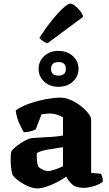

<svg xmlns="http://www.w3.org/2000/svg" viewBox="-20 -1041 606 1064"><path d="M187 3Q163 3 134.5 -9.5Q106 -22 82 -40Q58 -58 49 -73Q44 -89 41.5 -112Q39 -135 39 -156Q39 -187 43 -203Q52 -216 72 -231.5Q92 -247 112.5 -258.5Q133 -270 144 -273Q153 -276 176 -277Q199 -278 222 -280Q255 -281 284.5 -284Q314 -287 329 -290V-391Q308 -403 289.5 -407.5Q271 -412 257 -412Q248 -412 233 -410.5Q218 -409 210 -407L178 -324Q171 -320 153.5 -314.5Q136 -309 112 -308Q103 -323 87.5 -356Q72 -389 67 -429Q99 -452 146 -468Q193 -484 238.5 -492Q284 -500 314 -500Q342 -500 372 -487Q402 -474 427.5 -454Q453 -434 469 -413.5Q485 -393 485 -377V-83L540 -78Q543 -72 546.5 -61Q550 -50 550 -35Q540 -25 521 -17Q502 -9 481 -4.5Q460 0 445 0Q399 0 378 -21Q357 -42 347 -62Q325 -46 295.5 -31Q266 -16 237 -6.5Q208 3 187 3ZM246 -93Q260 -93 286 -102Q312 -111 329 -120V-225Q316 -224 302.5 -221.5Q289 -219 272 -216Q247 -213 223 -207.5Q199 -202 184 -192Q183 -175 184.5 -154Q186 -133 192 -118Q202 -107 218 -100Q234 -93 246 -93ZM304 -560Q256 -560 225 -588.5Q194 -617 194 -659Q194 -702 225 -730.5Q256 -759 304 -759Q352 -759 383.5 -730.5Q415 -702 415 -659Q415 -617 383.5 -588.5Q352 -560 304 -560ZM304 -622Q345 -622 345 -659Q345 -697 304 -697Q263 -697 263 -659Q263 -622 304 -622ZM243 -801Q228 -805 216 -814.5Q204 -824 198 -831Q234 -887 268.5 -929.5Q303 -972 330 -996.5Q357 -1021 370 -1021Q380 -1021 394.5 -1010Q409 -999 422.5 -982.5Q436 -966 441 -948Z"/></svg>

Font: Texturina ExtraBold
Style: Regular
Weight: 800
Designer: Guillermo Torres Carreño
Foundry: Omnibus-Type
Version: Version 1.002; ttfautohint (v1.8.3)